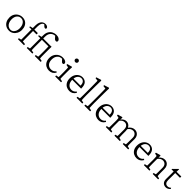

<svg xmlns="http://www.w3.org/2000/svg" viewBox="510 -2496 4317 4317"><g transform="rotate(45 2668.0 -337.5)"><path d="M246.1 7.8Q184.6 7.8 138.7 -19.5Q92.8 -46.9 67.9 -96.2Q43 -145.5 43 -209Q43 -272.5 70.3 -320.3Q97.7 -368.2 144.5 -395.5Q191.4 -422.9 249 -422.9Q307.6 -422.9 350.6 -396.5Q393.6 -370.1 417.5 -322.3Q441.4 -274.4 441.4 -210Q441.4 -149.4 415.5 -100.1Q389.6 -50.8 345.2 -21.5Q300.8 7.8 246.1 7.8ZM254.9 -30.3Q292 -30.3 319.8 -52.2Q347.7 -74.2 363.8 -112.3Q379.9 -150.4 379.9 -198.2Q379.9 -283.2 341.3 -335Q302.7 -386.7 240.2 -386.7Q180.7 -386.7 143.6 -340.3Q106.4 -293.9 106.4 -216.8Q106.4 -160.2 125.5 -118.2Q144.5 -76.2 178.2 -53.2Q211.9 -30.3 254.9 -30.3Z M714.8 0H524.4L522.5 -30.3L583 -43.9Q583 -51.8 583.5 -61.5Q584 -71.3 584 -85.9Q584 -100.6 584 -120.6Q584 -140.6 584 -168.9L583 -371.1V-492.2Q583 -553.7 600.1 -595.7Q617.2 -637.7 649.4 -659.7Q681.6 -681.6 724.6 -681.6Q758.8 -681.6 783.2 -665.5Q807.6 -649.4 807.6 -627Q807.6 -616.2 800.8 -609.4Q793.9 -602.5 783.2 -602.5Q759.8 -602.5 741.2 -622.1L702.1 -661.1L715.8 -655.3Q676.8 -655.3 654.8 -617.2Q632.8 -579.1 632.8 -512.7V-413.1L633.8 -371.1L634.8 -178.7Q634.8 -139.6 635.3 -101.1Q635.7 -62.5 636.7 -43.9L716.8 -33.2ZM512.7 -371.1V-396.5L583 -413.1H663.1H744.1V-371.1Z M804.7 0 802.7 -30.3 863.3 -43.9Q864.3 -58.6 864.3 -76.2Q864.3 -93.8 864.3 -121.1Q864.3 -148.4 864.3 -192.4V-458Q864.3 -537.1 894.5 -586.4Q924.8 -635.7 972.2 -658.7Q1019.5 -681.6 1068.4 -681.6Q1125 -681.6 1158.2 -657.7Q1191.4 -633.8 1191.4 -605.5Q1191.4 -590.8 1183.1 -581.1Q1174.8 -571.3 1155.3 -571.3Q1142.6 -571.3 1130.4 -577.1Q1118.2 -583 1100.6 -602.5L1053.7 -655.3L1107.4 -645.5Q1060.5 -654.3 1016.1 -638.7Q971.7 -623 943.4 -582Q915 -541 915 -473.6V-413.1V-188.5Q915 -170.9 915 -147.5Q915 -124 916 -97.7Q917 -71.3 918 -43.9L983.4 -30.3L981.4 0ZM1060.5 0 1058.6 -31.2 1124 -43.9Q1125 -54.7 1125.5 -64Q1126 -73.2 1126.5 -92.8Q1127 -112.3 1127 -151.4V-228.5Q1127 -289.1 1125.5 -323.2Q1124 -357.4 1123 -371.1H794.9V-396.5L864.3 -413.1H905.3H1107.4Q1125 -413.1 1143.6 -413.6Q1162.1 -414.1 1179.7 -415Q1178.7 -386.7 1178.2 -358.4Q1177.7 -330.1 1177.7 -284.2V-161.1Q1177.7 -126 1178.2 -103.5Q1178.7 -81.1 1180.2 -67.4Q1181.6 -53.7 1182.6 -43.9L1248 -31.2L1246.1 0Z M1513.7 7.8Q1461.9 7.8 1417.5 -16.1Q1373 -40 1346.7 -86.9Q1320.3 -133.8 1320.3 -201.2Q1320.3 -265.6 1348.6 -315.4Q1377 -365.2 1424.3 -394Q1471.7 -422.9 1530.3 -422.9Q1573.2 -422.9 1600.1 -412.6Q1627 -402.3 1640.1 -386.7Q1653.3 -371.1 1653.3 -354.5Q1653.3 -341.8 1646 -332.5Q1638.7 -323.2 1622.1 -323.2Q1607.4 -323.2 1598.1 -329.1Q1588.9 -335 1572.3 -352.5L1532.2 -397.5L1559.6 -387.7Q1516.6 -397.5 1476.1 -380.9Q1435.5 -364.3 1409.2 -321.8Q1382.8 -279.3 1382.8 -210.9Q1382.8 -130.9 1424.3 -87.4Q1465.8 -43.9 1527.3 -43.9Q1569.3 -43.9 1596.2 -58.1Q1623 -72.3 1647.5 -102.5L1670.9 -83Q1643.6 -37.1 1605 -14.6Q1566.4 7.8 1513.7 7.8Z M1709 0 1707 -31.2 1772.5 -43.9Q1773.4 -47.9 1773.9 -55.7Q1774.4 -63.5 1774.9 -85.4Q1775.4 -107.4 1775.4 -151.4V-210Q1775.4 -257.8 1773.4 -296.4Q1771.5 -335 1769.5 -348.6L1704.1 -362.3V-389.6L1822.3 -420.9L1831.1 -410.2Q1829.1 -379.9 1827.6 -351.6Q1826.2 -323.2 1826.2 -284.2V-161.1Q1826.2 -111.3 1827.6 -81.5Q1829.1 -51.8 1830.1 -43.9L1895.5 -31.2L1893.6 0ZM1800.8 -545.9Q1782.2 -545.9 1766.6 -559.1Q1751 -572.3 1751 -593.8Q1751 -614.3 1766.6 -627.9Q1782.2 -641.6 1800.8 -641.6Q1819.3 -641.6 1834 -627.9Q1848.6 -614.3 1848.6 -593.8Q1848.6 -572.3 1834 -559.1Q1819.3 -545.9 1800.8 -545.9Z M2162.1 7.8Q2109.4 7.8 2065.4 -16.1Q2021.5 -40 1995.1 -86.4Q1968.8 -132.8 1968.8 -199.2Q1968.8 -269.5 1995.6 -319.8Q2022.5 -370.1 2066.4 -397Q2110.4 -423.8 2161.1 -422.9Q2231.4 -421.9 2272.9 -375Q2314.5 -328.1 2314.5 -232.4V-217.8H2006.8V-256.8H2265.6L2256.8 -249V-263.7Q2256.8 -324.2 2229.5 -356.9Q2202.1 -389.6 2153.3 -389.6Q2124 -389.6 2096.2 -372.1Q2068.4 -354.5 2050.3 -319.3Q2032.2 -284.2 2032.2 -230.5V-222.7Q2032.2 -136.7 2073.2 -90.3Q2114.3 -43.9 2176.8 -43.9Q2212.9 -43.9 2240.2 -58.1Q2267.6 -72.3 2292 -103.5L2314.5 -84Q2287.1 -37.1 2248.5 -14.6Q2210 7.8 2162.1 7.8Z M2387.7 0 2385.7 -31.2 2449.2 -43.9Q2451.2 -55.7 2451.7 -75.2Q2452.1 -94.7 2452.6 -132.3Q2453.1 -169.9 2453.1 -234.4V-355.5Q2453.1 -393.6 2452.6 -435.1Q2452.1 -476.6 2451.7 -513.7Q2451.2 -550.8 2450.7 -575.7Q2450.2 -600.6 2450.2 -604.5L2377.9 -614.3L2376 -639.6L2493.2 -675.8L2507.8 -664.1Q2506.8 -622.1 2505.9 -580.6Q2504.9 -539.1 2504.4 -488.3Q2503.9 -437.5 2503.9 -368.2L2502.9 -204.1Q2502.9 -151.4 2504.9 -106Q2506.8 -60.5 2507.8 -43.9L2571.3 -31.2L2569.3 0Z M2636.7 0 2634.8 -31.2 2698.2 -43.9Q2700.2 -55.7 2700.7 -75.2Q2701.2 -94.7 2701.7 -132.3Q2702.1 -169.9 2702.1 -234.4V-355.5Q2702.1 -393.6 2701.7 -435.1Q2701.2 -476.6 2700.7 -513.7Q2700.2 -550.8 2699.7 -575.7Q2699.2 -600.6 2699.2 -604.5L2627 -614.3L2625 -639.6L2742.2 -675.8L2756.8 -664.1Q2755.9 -622.1 2754.9 -580.6Q2753.9 -539.1 2753.4 -488.3Q2752.9 -437.5 2752.9 -368.2L2752 -204.1Q2752 -151.4 2753.9 -106Q2755.9 -60.5 2756.8 -43.9L2820.3 -31.2L2818.4 0Z M3088.9 7.8Q3036.1 7.8 2992.2 -16.1Q2948.2 -40 2921.9 -86.4Q2895.5 -132.8 2895.5 -199.2Q2895.5 -269.5 2922.4 -319.8Q2949.2 -370.1 2993.2 -397Q3037.1 -423.8 3087.9 -422.9Q3158.2 -421.9 3199.7 -375Q3241.2 -328.1 3241.2 -232.4V-217.8H2933.6V-256.8H3192.4L3183.6 -249V-263.7Q3183.6 -324.2 3156.2 -356.9Q3128.9 -389.6 3080.1 -389.6Q3050.8 -389.6 3022.9 -372.1Q2995.1 -354.5 2977.1 -319.3Q2959 -284.2 2959 -230.5V-222.7Q2959 -136.7 3000 -90.3Q3041 -43.9 3103.5 -43.9Q3139.6 -43.9 3167 -58.1Q3194.3 -72.3 3218.8 -103.5L3241.2 -84Q3213.9 -37.1 3175.3 -14.6Q3136.7 7.8 3088.9 7.8Z M3318.4 0 3316.4 -30.3 3377 -43.9Q3377.9 -52.7 3378.4 -62Q3378.9 -71.3 3379.4 -91.8Q3379.9 -112.3 3379.9 -151.4L3380.9 -229.5Q3381.8 -251 3380.9 -274.9Q3379.9 -298.8 3377.9 -319.3Q3376 -339.8 3374 -348.6L3311.5 -362.3V-389.6L3421.9 -420.9L3433.6 -407.2L3428.7 -354.5L3431.6 -353.5Q3461.9 -391.6 3493.7 -407.2Q3525.4 -422.9 3558.6 -422.9Q3590.8 -422.9 3623 -404.8Q3655.3 -386.7 3676.8 -349.1Q3698.2 -311.5 3698.2 -252V-147.5Q3698.2 -111.3 3700.2 -83.5Q3702.1 -55.7 3704.1 -43.9L3764.6 -30.3L3762.7 0H3592.8L3590.8 -30.3L3645.5 -43.9Q3646.5 -51.8 3647 -61.5Q3647.5 -71.3 3647.9 -88.9Q3648.4 -106.4 3648.4 -137.7V-252.9Q3648.4 -297.9 3633.3 -325.7Q3618.2 -353.5 3594.7 -366.2Q3571.3 -378.9 3545.9 -378.9Q3512.7 -378.9 3483.4 -362.8Q3454.1 -346.7 3430.7 -310.5V-161.1Q3430.7 -111.3 3432.1 -84Q3433.6 -56.6 3434.6 -43.9L3493.2 -30.3L3491.2 0ZM3857.4 0 3855.5 -30.3 3912.1 -43.9Q3913.1 -51.8 3913.6 -61Q3914.1 -70.3 3915 -88.4Q3916 -106.4 3916 -137.7L3917 -254.9Q3917 -300.8 3900.4 -327.6Q3883.8 -354.5 3859.9 -366.7Q3835.9 -378.9 3813.5 -378.9Q3775.4 -378.9 3744.1 -359.4Q3712.9 -339.8 3687.5 -299.8L3673.8 -333Q3708 -381.8 3745.6 -402.3Q3783.2 -422.9 3825.2 -422.9Q3862.3 -422.9 3894.5 -404.8Q3926.8 -386.7 3946.8 -351.1Q3966.8 -315.4 3966.8 -262.7L3965.8 -147.5Q3965.8 -111.3 3967.3 -83.5Q3968.8 -55.7 3970.7 -43.9L4031.2 -30.3L4029.3 0Z M4300.8 7.8Q4248 7.8 4204.1 -16.1Q4160.2 -40 4133.8 -86.4Q4107.4 -132.8 4107.4 -199.2Q4107.4 -269.5 4134.3 -319.8Q4161.1 -370.1 4205.1 -397Q4249 -423.8 4299.8 -422.9Q4370.1 -421.9 4411.6 -375Q4453.1 -328.1 4453.1 -232.4V-217.8H4145.5V-256.8H4404.3L4395.5 -249V-263.7Q4395.5 -324.2 4368.2 -356.9Q4340.8 -389.6 4292 -389.6Q4262.7 -389.6 4234.9 -372.1Q4207 -354.5 4189 -319.3Q4170.9 -284.2 4170.9 -230.5V-222.7Q4170.9 -136.7 4211.9 -90.3Q4252.9 -43.9 4315.4 -43.9Q4351.6 -43.9 4378.9 -58.1Q4406.2 -72.3 4430.7 -103.5L4453.1 -84Q4425.8 -37.1 4387.2 -14.6Q4348.6 7.8 4300.8 7.8Z M4529.3 0 4527.3 -30.3 4587.9 -43.9Q4588.9 -52.7 4589.4 -64Q4589.8 -75.2 4590.3 -95.7Q4590.8 -116.2 4590.8 -151.4L4591.8 -228.5Q4591.8 -261.7 4589.4 -298.3Q4586.9 -335 4585 -348.6L4522.5 -362.3V-389.6L4632.8 -420.9L4644.5 -407.2L4639.6 -357.4L4642.6 -356.4Q4679.7 -393.6 4711.4 -408.2Q4743.2 -422.9 4780.3 -422.9Q4813.5 -422.9 4844.7 -406.2Q4876 -389.6 4896.5 -353.5Q4917 -317.4 4917 -259.8V-147.5Q4917 -111.3 4918.9 -83Q4920.9 -54.7 4922.9 -43.9L4983.4 -30.3L4981.4 0H4809.6L4807.6 -30.3L4864.3 -43.9Q4865.2 -51.8 4865.7 -61.5Q4866.2 -71.3 4866.7 -88.9Q4867.2 -106.4 4867.2 -137.7V-254.9Q4867.2 -302.7 4850.1 -329.6Q4833 -356.4 4808.1 -367.7Q4783.2 -378.9 4760.7 -378.9Q4724.6 -378.9 4694.3 -360.8Q4664.1 -342.8 4641.6 -310.5V-161.1Q4641.6 -110.4 4643.1 -83.5Q4644.5 -56.6 4645.5 -43.9L4706.1 -30.3L4704.1 0Z M5335.9 -49.8Q5315.4 -22.5 5286.6 -7.8Q5257.8 6.8 5228.5 6.8Q5173.8 6.8 5137.7 -27.8Q5101.6 -62.5 5101.6 -130.9L5103.5 -372.1H5035.2V-386.7L5143.6 -494.1H5155.3L5153.3 -393.6L5152.3 -148.4Q5152.3 -93.8 5175.3 -65.9Q5198.2 -38.1 5240.2 -38.1Q5265.6 -38.1 5285.6 -47.9Q5305.7 -57.6 5321.3 -73.2ZM5128.9 -372.1V-414.1H5304.7V-372.1Z"/></g></svg>

Font: Crimson Pro ExtraLight
Style: Regular
Weight: 250
Designer: Jacques Le Bailly
Foundry: Baron von Fonthausen
Version: Version 1.003